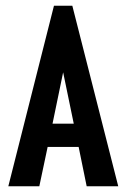

<svg xmlns="http://www.w3.org/2000/svg" viewBox="-20 -649 440 669"><path d="M282 0 254 -137H146L117 0H9L168 -629H232L392 0ZM200 -397 163 -218H237Z"/></svg>

Font: Inconsolata Condensed ExtraBold
Style: Regular
Weight: 800
Width: 3
Monospace: yes
Designer: Raph Levien, Cyreal, Brenton Simpson
Foundry: Raph Levien, Cyreal, Google
Version: Version 3.001; ttfautohint (v1.8.2.53-6de2)